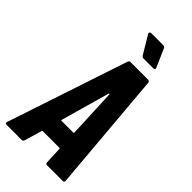

<svg xmlns="http://www.w3.org/2000/svg" viewBox="-277 -952 1018 1018"><g transform="rotate(45 231.5 -443.0)"><path d="M297 -11 293 -107Q294 -109 292 -110.5Q290 -112 288 -112H165Q159 -112 159 -107L131 -11Q128 0 117 0H4Q-8 0 -4 -13L221 -689Q224 -700 235 -700H366Q376 -700 378 -689L436 -13V-10Q436 0 425 0H308Q297 0 297 -11ZM196 -221H283Q288 -221 288 -226L276 -499Q275 -502 273 -502Q271 -502 270 -499L193 -226Q191 -221 196 -221ZM353 -770Q353 -762 342 -762H269Q262 -762 256 -769L195 -871Q193 -875 193 -878Q193 -881 196 -883.5Q199 -886 204 -886H294Q303 -886 307 -878L352 -776Q353 -774 353 -770Z"/></g></svg>

Font: Barlow Condensed
Style: Bold Italic
Weight: 700
Width: 3
Italic angle: -7°
Designer: Jeremy Tribby
Foundry: Tribby Type
Version: Version 1.408